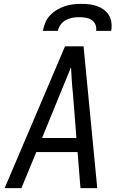

<svg xmlns="http://www.w3.org/2000/svg" viewBox="-20 -975 640 995"><path d="M4 0 317 -735H413L484 0H397L382 -187H168L91 0ZM198 -260H376L358 -490Q354 -524 352 -558Q350 -592 348 -627Q334 -592 320 -558Q306 -524 292 -490ZM202 -815Q206 -836 214.5 -857Q223 -878 239 -895Q255 -912 275 -924Q295 -936 316 -943Q337 -950 359 -952.5Q381 -955 402 -955Q423 -955 444 -952.5Q465 -950 484 -943Q503 -936 519 -924Q535 -912 545 -895Q555 -878 557.5 -857Q560 -836 556 -815H478Q481 -832 474.5 -847.5Q468 -863 455 -871.5Q442 -880 425 -883Q408 -886 391 -886Q374 -886 356 -883Q338 -880 322 -871.5Q306 -863 294.5 -847.5Q283 -832 280 -815Z"/></svg>

Font: Iosevka Custom Oblique
Style: Regular
Weight: 400
Italic angle: -9°
Designer: Belleve Invis
Foundry: Belleve Invis
Version: Version 27.0.1